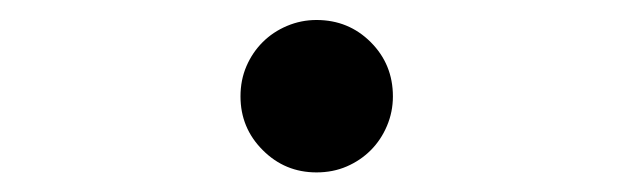

<svg xmlns="http://www.w3.org/2000/svg" viewBox="-20 -166 640 194"><path d="M223 -68.6Q223 -36.7 245.5 -14.3Q267.9 8.2 299.8 8.2Q316.4 8.2 330.3 2.2Q344.2 -3.8 354.6 -14.2Q365 -24.6 371 -38.8Q377 -53 377 -68.6Q377 -101 354.6 -123.4Q332.2 -145.8 299.8 -145.8Q284.2 -145.8 270 -139.8Q255.8 -133.8 245.4 -123.4Q235 -113 229 -99.1Q223 -85.2 223 -68.6Z"/></svg>

Font: CommitMonoV143 ExtLt
Style: Regular
Weight: 200
Monospace: yes
Designer: Eigil Nikolajsen
Foundry: Eigil Nikolajsen
Version: Version 1.143